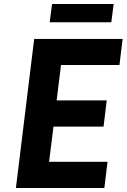

<svg xmlns="http://www.w3.org/2000/svg" viewBox="-20 -946 637 966"><path d="M552 -926 540 -834H230L242 -926ZM581 -619H287L265 -441H517L501 -309H249L227 -132H521L505 0H60L152 -750H597Z"/></svg>

Font: Orkney
Style: BoldItalic
Weight: 700
Designer: Samuel Oakes and Alfredo Marco Pradil
Foundry: Alfredo Marco Pradil
Version: 1.0; ttfautohint (v1.5)